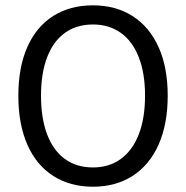

<svg xmlns="http://www.w3.org/2000/svg" viewBox="-20 -688 699 720"><path d="M328.6 -668Q413.6 -668 476.8 -627.9Q540 -587.9 574.5 -511.7Q608.9 -435.5 608.9 -329.1Q608.9 -222.2 574.5 -145.3Q540 -68.4 476.8 -28.1Q413.6 12.2 328.6 12.2Q243.2 12.2 179.9 -28.1Q116.7 -68.4 82.8 -145Q48.8 -221.7 48.8 -329.1Q48.8 -436 82.8 -512.2Q116.7 -588.4 179.7 -628.2Q242.7 -668 328.6 -668ZM328.6 -596.2Q267.1 -596.2 223.4 -564.7Q179.7 -533.2 156.7 -473.1Q133.8 -413.1 133.8 -329.1Q133.8 -244.6 156.7 -184.1Q179.7 -123.5 223.4 -91.8Q267.1 -60.1 328.6 -60.1Q389.2 -60.1 433.1 -92Q477.1 -124 500.5 -184.3Q523.9 -244.6 523.9 -329.1Q523.9 -413.1 500.5 -473.1Q477.1 -533.2 433.1 -564.7Q389.2 -596.2 328.6 -596.2Z"/></svg>

Font: Varta
Style: Regular
Weight: 400
Designer: Joana Correia, Viktoriya Grabowska, Eben Sorkin
Foundry: Sorkin Type
Version: Version 1.003; ttfautohint (v1.3) -l 8 -r 24 -G 200 -x 12 -H